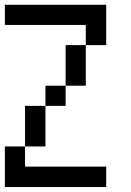

<svg xmlns="http://www.w3.org/2000/svg" viewBox="-20 -712 540 790"><path d="M0 -609.4V-692.4H417V-526.4H333V-359.4H250V-526.4H333V-609.4ZM0 57.6V-109.4H83V-276.4H167V-359.4H250V-276.4H167V-109.4H83V-26.4H417V57.6Z"/></svg>

Font: KH Dot Kodenmachou 12
Style: Regular
Weight: 400
Designer: Original version for X68000 by Keitarou Hiraki (http://hp.vector.co.jp/authors/VA000874/) / TrueType conversion by Homem
Version: Version 1.00.20150527